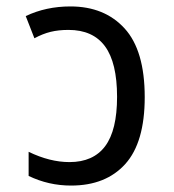

<svg xmlns="http://www.w3.org/2000/svg" viewBox="-20 -567 540 597"><path d="M69 -20V-95Q135 -63 196 -63Q270 -63 307 -112.5Q344 -162 344 -266Q344 -372 306.5 -423Q269 -474 193 -474Q162 -474 137.5 -468Q113 -462 87 -448L60 -517Q123 -547 199 -547Q305 -547 367.5 -478.5Q430 -410 430 -265Q430 -124 369.5 -57Q309 10 201 10Q131 10 69 -20Z"/></svg>

Font: Noto Sans Mono UI Cond
Style: Regular
Weight: 400
Width: 3
Monospace: yes
Designer: Monotype Design team
Foundry: Monotype Imaging Inc.
Version: Version 1.000